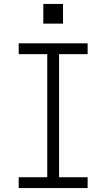

<svg xmlns="http://www.w3.org/2000/svg" viewBox="-20 -955 540 975"><path d="M75 0V-55H220V-680H75V-735H425V-680H280V-55H425V0ZM300 -835H200V-935H300Z"/></svg>

Font: Iosevka SS04 Light
Style: Regular
Weight: 300
Monospace: yes
Designer: Belleve Invis
Foundry: Belleve Invis
Version: Version 19.0.0; ttfautohint (v1.8.4)